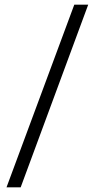

<svg xmlns="http://www.w3.org/2000/svg" viewBox="-20 -687 400 827"><path d="M300 -667H360L69 120H8Z"/></svg>

Font: Lisu Bosa
Style: Italic
Weight: 400
Italic angle: -19°
Designer: David Morse, Annie Olsen, Victor Gaultney, Frank Grießhammer (Latin)
Foundry: SIL International
Version: Version 2.000